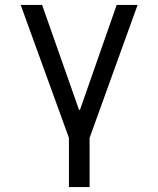

<svg xmlns="http://www.w3.org/2000/svg" viewBox="-20 -560 640 780"><path d="M260 200H344V0L539 -540H454L305 -114H301L151 -540H64L260 0Z"/></svg>

Font: CommitMono
Style: 400Regular
Weight: 400
Monospace: yes
Designer: Eigil Nikolajsen
Foundry: Eigil Nikolajsen
Version: Version 1.143